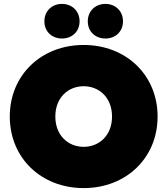

<svg xmlns="http://www.w3.org/2000/svg" viewBox="-20 -946 856 982"><path d="M408 16C625 16 786 -138 786 -350C786 -562 625 -716 408 -716C191 -716 30 -562 30 -350C30 -138 191 16 408 16ZM408 -195C329 -195 263 -253 263 -350C263 -447 329 -505 408 -505C487 -505 553 -447 553 -350C553 -253 487 -195 408 -195ZM519 -749C570 -749 609 -784 609 -837C609 -890 570 -926 519 -926C468 -926 429 -890 429 -837C429 -784 468 -749 519 -749ZM297 -749C348 -749 387 -784 387 -837C387 -890 348 -926 297 -926C246 -926 207 -890 207 -837C207 -784 246 -749 297 -749Z"/></svg>

Font: Chess Sans Black
Style: Regular
Weight: 900
Designer: Wolf Bōese
Foundry: Wolf Bōese
Version: Version 7.223;Glyphs 3.3 (3306)